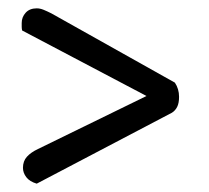

<svg xmlns="http://www.w3.org/2000/svg" viewBox="-20 -532 500 460"><path d="M33 -459Q32 -464 32 -468Q32 -472 32 -477Q32 -491 41.5 -501.5Q51 -512 68 -512Q76 -512 84.5 -508.5Q93 -505 103 -500L399 -334Q409 -319 409 -300Q409 -285 404.5 -276Q400 -267 392 -262L68 -92Q51 -97 43 -107.5Q35 -118 35 -130Q35 -146 44.5 -156.5Q54 -167 71 -175L331 -302Z"/></svg>

Font: Baloo Thambi 2
Style: Regular
Weight: 400
Designer: Aadarsh Rajan and Ek Type
Foundry: Ek Type
Version: Version 1.640;hotconv 1.0.111;makeotfexe 2.5.65597; ttfautoh